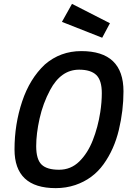

<svg xmlns="http://www.w3.org/2000/svg" viewBox="-20 -961 661 992"><path d="M508 -766 300 -848 352 -941 548 -841ZM285 -84Q346 -84 389.5 -126.5Q433 -169 459.5 -236.5Q486 -304 498 -381Q506 -433 506 -480Q506 -546 477.5 -573.5Q449 -601 389 -601Q295 -601 239 -496Q202 -427 184.5 -348.5Q167 -270 167 -206Q167 -138 194.5 -111Q222 -84 285 -84ZM268 11Q55 11 55 -189Q55 -319 94.5 -437Q134 -555 212 -628Q292 -697 400 -697Q618 -697 618 -489Q618 -390 594 -289.5Q570 -189 515 -112.5Q460 -36 369 -5Q321 11 268 11Z"/></svg>

Font: Storia Sans SemiBold
Style: Italic
Weight: 600
Italic angle: -13°
Designer: Campivisivi
Foundry: Accademia di Belle Arti di Urbino and students of MA course of Visual design
Version: Version 60.001;May 25, 2020;FontCreator 12.0.0.2522 64-bit